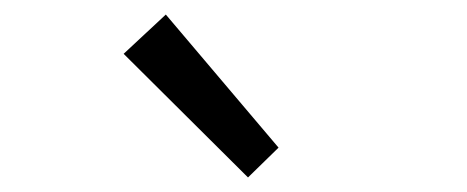

<svg xmlns="http://www.w3.org/2000/svg" viewBox="-20 -883 642 264"><path d="M321 -639 363 -680 208 -863 150 -809Z"/></svg>

Font: Noto Sans KR DemiLight
Style: Regular
Weight: 350
Designer: Ryoko NISHIZUKA 西塚涼子 (kana, bopomofo & ideographs); Paul D. Hunt (Latin, Greek & Cyrillic); Sandoll Communications 산돌커뮤니
Foundry: Adobe
Version: Version 2.004;hotconv 1.0.118;makeotfexe 2.5.65603